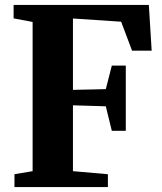

<svg xmlns="http://www.w3.org/2000/svg" viewBox="-20 -763 659 783"><path d="M113 -65V-673.5L35.5 -688V-743H587L598.5 -556.5H518.5L474 -674.5L277.5 -687.5V-396.5L411.5 -399.5L436 -495.5H493V-229.5H436L411.5 -329.5L277.5 -333.5V-65L420 -52.5V0H39V-52.5Z"/></svg>

Font: Merriweather 48pt ExtraBold
Style: Regular
Weight: 800
Version: Version 2.100